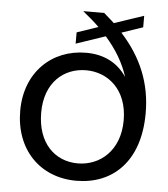

<svg xmlns="http://www.w3.org/2000/svg" viewBox="-53 -791 744 848"><g transform="rotate(5 319.0 -367.0)"><path d="M136 -278C136 -411 219 -481 318 -481C415 -481 502 -411 502 -275C502 -140 414 -68 316 -68C216 -68 136 -141 136 -278ZM391 -638C440 -582 471 -529 492 -466C451 -527 390 -558 311 -558C159 -558 43 -448 43 -278C43 -105 156 9 316 9C477 9 596 -100 596 -315C596 -447 550 -559 458 -660L552 -692V-743L421 -699C406 -714 391 -725 375 -740H282C309 -718 334 -697 355 -676L261 -644V-594Z"/></g></svg>

Font: Matrixport Regular
Style: Regular
Weight: 400
Designer: Ninad Kale (Devanagari), Jonny Pinhorn (Latin)
Foundry: Indian Type Foundry
Version: Version 3.200;PS 1.000;hotconv 16.6.54;makeotf.lib2.5.65590